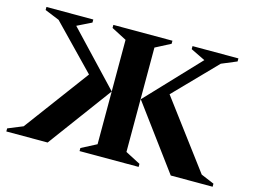

<svg xmlns="http://www.w3.org/2000/svg" viewBox="-91 -815 1277 970"><g transform="rotate(15 547.5 -330.0)"><path d="M391 0V-16L470 -57V-603L391 -644V-660H700V-644L621 -603V-57L700 -16V0ZM622 -333 881 -607 805 -644V-660H1045V-644L966 -611L756 -395L1018 -45L1087 -16V0H868ZM470 -333 224 0H8V-16L86 -48L337 -386L117 -613L41 -644V-660H286V-644L211 -607Z"/></g></svg>

Font: Spectral
Style: Bold
Weight: 700
Designer: Jean-Baptiste Levee
Foundry: Production Type
Version: Version 2.001